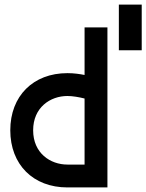

<svg xmlns="http://www.w3.org/2000/svg" viewBox="-20 -820 640 840"><path d="M275 0H450V-700H350V-492C330 -496 304 -500 275 -500C125 -500 25 -400 25 -250C25 -100 125 0 275 0ZM125 -250C125 -350 200 -400 275 -400C298 -400 326 -395 350 -389V-100H275C200 -100 125 -150 125 -250ZM500 -600H600V-800H500Z"/></svg>

Font: LS-VG5000
Style: Regular
Weight: 400
Designer: Justin Bihan, 2021
Foundry: Justin Bihan, 2021
Version: Version 1.000;Glyphs 3.1.2 (3151)